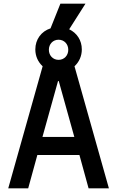

<svg xmlns="http://www.w3.org/2000/svg" viewBox="-20 -1029 640 1049"><path d="M134 0 184 -182H414L464 0H575L387 -667C412 -690 427 -722 427 -759C427 -809 400 -849 358 -869L447 -1009H310L256 -874C206 -858 173 -814 173 -759C173 -722 188 -690 213 -667L25 0ZM212 -281 297 -586H301L386 -281ZM300 -702C269 -702 247 -726 247 -757C247 -788 269 -812 300 -812C331 -812 353 -788 353 -757C353 -726 331 -702 300 -702Z"/></svg>

Font: CommitMono
Style: 600Regular
Weight: 600
Monospace: yes
Designer: Eigil Nikolajsen
Foundry: Eigil Nikolajsen
Version: Version 1.143